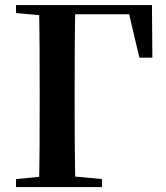

<svg xmlns="http://www.w3.org/2000/svg" viewBox="-20 -761 677 781"><path d="M138.6 0Q140.6 -85.2 141 -170.7Q141.4 -256.3 141.4 -337.1V-393.6Q141.4 -481.3 141 -567.7Q140.6 -654.1 138.6 -740.5H286.3Q284.6 -655.6 284.1 -568.4Q283.6 -481.3 283.6 -393.6V-337.8Q283.6 -257.8 284.1 -172.2Q284.6 -86.6 286.3 0ZM212.6 -702.9V-740.5H598.1L599.8 -526.3H547L496.5 -740.5L566 -702.9ZM45.1 0V-32.6L198.2 -47.3H238.9L394.7 -32.6V0ZM45.1 -707.9V-740.5H212.6V-694.2H198.2Z"/></svg>

Font: Early Summer Mincho VF
Style: Regular
Weight: 250
Designer: GuiWonder
Version: Version 1.002